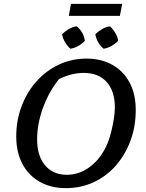

<svg xmlns="http://www.w3.org/2000/svg" viewBox="-20 -963 753 993"><path d="M321 10Q243 10 185 -23Q127 -56 95.5 -116Q64 -176 64 -257Q64 -341 92 -414.5Q120 -488 169.5 -543Q219 -598 285 -629Q351 -660 427 -660Q504 -660 561.5 -627.5Q619 -595 650.5 -535.5Q682 -476 682 -394Q682 -308 654.5 -234.5Q627 -161 578.5 -106Q530 -51 464 -20.5Q398 10 321 10ZM326 -59Q393 -59 449.5 -103.5Q506 -148 538 -226Q548 -252 556 -285Q564 -318 569 -350.5Q574 -383 574 -408Q574 -492 531.5 -539Q489 -586 413 -586Q351 -586 285 -554Q232 -487 202 -404.5Q172 -322 172 -242Q172 -157 213 -108Q254 -59 326 -59ZM336 -881 347 -943H612L600 -881ZM344 -711Q328 -725 316.5 -744.5Q305 -764 301 -786Q316 -801 335.5 -812.5Q355 -824 377 -827Q413 -796 419 -752Q405 -737 385 -725.5Q365 -714 344 -711ZM516 -711Q481 -740 473 -786Q488 -801 508 -812.5Q528 -824 549 -827Q565 -812 576.5 -792.5Q588 -773 591 -752Q577 -737 557 -725.5Q537 -714 516 -711Z"/></svg>

Font: Piazzolla Medium
Style: Italic
Weight: 500
Italic angle: -11.3°
Designer: Juan Pablo del Peral
Foundry: Huerta Tipografica
Version: Version 1.330